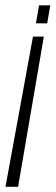

<svg xmlns="http://www.w3.org/2000/svg" viewBox="-44 -613 207 716"><path d="M119.5 -476.5H79L-23.5 83.5H23.5ZM132 -526 143.5 -593H101.5L90 -526Z"/></svg>

Font: Anybody UltraCondensed Thin ExtraLight
Style: Italic
Weight: 250
Italic angle: -10°
Version: Version 1.111